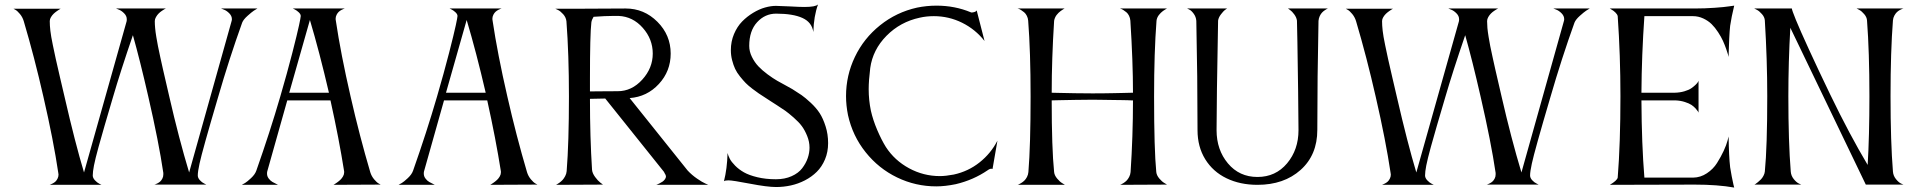

<svg xmlns="http://www.w3.org/2000/svg" viewBox="-20 -826 8556 857"><path d="M966.8 -788.1H1128.9Q1122.6 -784.7 1113 -778.3Q1103.5 -772 1085 -755.4Q1066.4 -738.8 1061 -725.1Q1003.4 -564.9 953.1 -391.1Q882.8 -152.8 870.6 -95.7Q862.8 -60.1 862.8 -43Q862.8 -31.7 872.3 -21.5Q881.8 -11.2 891.6 -6.8L900.9 -2H668.9Q670.4 -2.4 673.1 -3.2Q675.8 -3.9 682.9 -7.6Q689.9 -11.2 695.1 -15.9Q700.2 -20.5 704.6 -28.8Q709 -37.1 709 -46.9V-54.2Q688.5 -192.9 642.1 -394Q604.5 -558.6 573.2 -668.9Q517.6 -506.8 483.9 -391.1Q457.5 -301.3 446.3 -263.2Q435.1 -225.1 419.9 -170.2Q404.8 -115.2 399.4 -87.2Q394 -59.1 394 -43Q394 -31.7 403.8 -21.2Q413.6 -10.7 423.3 -5.9L433.1 -1H201.2Q202.6 -1.5 205.3 -2.4Q208 -3.4 215.1 -7.1Q222.2 -10.7 227.3 -15.4Q232.4 -20 236.8 -28.6Q241.2 -37.1 241.2 -46.9Q241.2 -47.9 240.7 -50.3Q240.2 -52.7 240.2 -54.2Q218.8 -198.7 173.8 -394Q133.8 -570.3 85.9 -731.9Q80.6 -749.5 69.1 -763.4Q57.6 -777.3 48.8 -782.2L40 -787.1H251Q249 -786.1 245.6 -784.2Q242.2 -782.2 233.9 -776.4Q225.6 -770.5 219.2 -764.4Q212.9 -758.3 207.5 -749.5Q202.1 -740.7 202.1 -731.9Q202.1 -712.4 204.8 -688.7Q207.5 -665 215.8 -625Q224.1 -585 229 -562.7Q233.9 -540.5 248.3 -478.5Q262.7 -416.5 268.1 -394Q315.4 -188 355 -56.2L544.9 -730Q545.9 -732.9 545.9 -740.2Q545.9 -754.9 533.9 -766.8Q522 -778.8 509.8 -783.2L498 -788.1H508.8H720.2Q718.3 -787.1 714.8 -785.4Q711.4 -783.7 702.9 -777.8Q694.3 -772 688 -765.6Q681.6 -759.3 676.3 -750Q670.9 -740.7 670.9 -731.9Q670.9 -717.8 672.4 -701.2Q673.8 -684.6 677.7 -661.1Q681.6 -637.7 685.1 -620.1Q688.5 -602.5 695.8 -569.1Q703.1 -535.6 707.3 -517.3Q711.4 -499 721.4 -456.3Q731.4 -413.6 735.8 -394Q778.3 -208.5 824.2 -56.2L1013.2 -730Q1015.1 -735.8 1015.1 -740.2Q1015.1 -754.9 1003.2 -766.8Q991.2 -778.8 979 -783.2Z M1363.3 -736.8 1271 -412.1H1448.2Q1406.2 -592.8 1363.3 -736.8ZM1172.9 -61Q1171.9 -58.1 1171.9 -50.8Q1171.9 -39.1 1179.4 -29.1Q1187 -19 1196 -13.9Q1205.1 -8.8 1213.4 -4.9L1221.2 -1H1059.1Q1064.9 -3.9 1074 -9.3Q1083 -14.6 1100.6 -31Q1118.2 -47.4 1124 -64Q1185.1 -237.3 1231 -395Q1262.2 -502 1284.7 -589.6Q1307.1 -677.2 1314.7 -712.9Q1322.3 -748.5 1322.3 -753.9V-754.9Q1322.3 -762.7 1313.5 -771Q1304.7 -779.3 1295.9 -783.7L1287.1 -788.1H1519Q1517.6 -787.6 1514.6 -786.6Q1511.7 -785.6 1504.6 -782Q1497.6 -778.3 1492.2 -773.4Q1486.8 -768.6 1482.4 -760Q1478 -751.5 1478 -741.2Q1478 -740.2 1478.5 -737.8Q1479 -735.4 1479 -733.9Q1501 -585.9 1544.9 -395Q1585 -218.8 1632.8 -57.1Q1638.2 -39.6 1649.9 -25.6Q1661.6 -11.7 1670.4 -6.8L1679.2 -2L1468.3 -1Q1470.2 -2 1473.4 -3.9Q1476.6 -5.9 1484.9 -11.7Q1493.2 -17.6 1499.5 -23.7Q1505.9 -29.8 1511 -38.6Q1516.1 -47.4 1516.1 -56.2V-61Q1493.2 -206.1 1455.1 -377.9H1262.2Z M2063 -736.8 1970.7 -412.1H2147.9Q2106 -592.8 2063 -736.8ZM1872.6 -61Q1871.6 -58.1 1871.6 -50.8Q1871.6 -39.1 1879.2 -29.1Q1886.7 -19 1895.8 -13.9Q1904.8 -8.8 1913.1 -4.9L1920.9 -1H1758.8Q1764.6 -3.9 1773.7 -9.3Q1782.7 -14.6 1800.3 -31Q1817.9 -47.4 1823.7 -64Q1884.8 -237.3 1930.7 -395Q1961.9 -502 1984.4 -589.6Q2006.8 -677.2 2014.4 -712.9Q2022 -748.5 2022 -753.9V-754.9Q2022 -762.7 2013.2 -771Q2004.4 -779.3 1995.6 -783.7L1986.8 -788.1H2218.8Q2217.3 -787.6 2214.4 -786.6Q2211.4 -785.6 2204.3 -782Q2197.3 -778.3 2191.9 -773.4Q2186.5 -768.6 2182.1 -760Q2177.7 -751.5 2177.7 -741.2Q2177.7 -740.2 2178.2 -737.8Q2178.7 -735.4 2178.7 -733.9Q2200.7 -585.9 2244.6 -395Q2284.7 -218.8 2332.5 -57.1Q2337.9 -39.6 2349.6 -25.6Q2361.3 -11.7 2370.1 -6.8L2378.9 -2L2168 -1Q2169.9 -2 2173.1 -3.9Q2176.3 -5.9 2184.6 -11.7Q2192.9 -17.6 2199.2 -23.7Q2205.6 -29.8 2210.7 -38.6Q2215.8 -47.4 2215.8 -56.2V-61Q2192.9 -206.1 2154.8 -377.9H1961.9Z M2741.7 -754.9H2716.3Q2683.1 -754.9 2629.4 -751Q2621.1 -737.3 2619.6 -726.1Q2613.3 -673.3 2613.3 -477.1V-418Q2628.9 -418 2671.1 -418.5Q2713.4 -418.9 2737.3 -418.9Q2799.8 -418.9 2846.7 -470.5Q2893.6 -522 2893.6 -586.9Q2893.6 -651.4 2849.1 -701.7Q2804.7 -752 2741.7 -754.9ZM2908.7 -1Q2910.6 -1.5 2913.6 -2.7Q2916.5 -3.9 2924.1 -7.6Q2931.6 -11.2 2937.5 -15.4Q2943.4 -19.5 2948 -25.9Q2952.6 -32.2 2952.6 -39.1Q2952.6 -43.9 2945.3 -55.2Q2944.3 -56.2 2944.3 -58.1L2681.6 -386.2L2613.3 -384.8Q2613.3 -212.9 2622.6 -67.9Q2624 -52.7 2636.2 -36.1Q2648.4 -19.5 2659.7 -10.7L2671.4 -2L2461.4 -1Q2463.4 -2 2466.3 -3.4Q2469.2 -4.9 2477.1 -10.5Q2484.9 -16.1 2491 -22.7Q2497.1 -29.3 2502.7 -39.8Q2508.3 -50.3 2509.3 -62Q2519.5 -189.9 2519.5 -395Q2519.5 -584 2508.3 -731Q2506.3 -748.5 2493.9 -762.5Q2481.4 -776.4 2470.2 -781.7L2458.5 -787.1H2577.6L2772.5 -788.1Q2855 -788.1 2914.3 -728.8Q2973.6 -669.4 2973.6 -586.9Q2973.6 -508.3 2920.9 -451.2Q2868.2 -394 2790.5 -388.2L3049.3 -64.9Q3068.4 -44.4 3091.6 -28.6Q3114.7 -12.7 3128.4 -6.8L3141.6 -1Z M3516.6 -428.2Q3541 -413.1 3557.6 -401.6Q3574.2 -390.1 3598.9 -367.2Q3623.5 -344.2 3638.7 -320.8Q3653.8 -297.4 3665 -262.2Q3676.3 -227.1 3676.3 -187Q3676.3 -147.5 3662.4 -114.5Q3648.4 -81.5 3625.7 -59.1Q3603 -36.6 3572.8 -21Q3542.5 -5.4 3510 1.7Q3477.5 8.8 3444.3 8.8Q3404.8 8.8 3327.4 -6.1Q3250 -21 3231.4 -21Q3216.8 -21 3211.4 -17.1Q3225.6 -72.3 3227.5 -143.1Q3230.5 -130.9 3237.5 -117.2Q3244.6 -103.5 3261.2 -86.7Q3277.8 -69.8 3300.5 -56.9Q3323.2 -43.9 3360.6 -34.9Q3397.9 -25.9 3443.4 -25.9Q3482.9 -25.9 3513.4 -39.6Q3543.9 -53.2 3560.5 -75Q3577.1 -96.7 3585.2 -120.1Q3593.3 -143.6 3593.3 -167Q3593.3 -193.4 3582.8 -219.2Q3572.3 -245.1 3559.1 -262.9Q3545.9 -280.8 3522.5 -301.3Q3499 -321.8 3485.6 -331.3Q3472.2 -340.8 3447.8 -356.4Q3423.3 -372.1 3420.4 -374Q3415 -377.4 3396 -389.9Q3377 -402.3 3366.9 -408.9Q3356.9 -415.5 3338.1 -429.9Q3319.3 -444.3 3308.3 -455.6Q3297.4 -466.8 3283.2 -484.4Q3269 -502 3261.2 -518.8Q3253.4 -535.6 3247.8 -557.4Q3242.2 -579.1 3242.2 -602.1Q3242.2 -640.6 3256.3 -674.1Q3270.5 -707.5 3292.5 -730Q3314.5 -752.4 3341.6 -768.8Q3368.7 -785.2 3394.8 -792.5Q3420.9 -799.8 3443.4 -799.8Q3460.4 -799.8 3505.1 -797.4Q3549.8 -794.9 3570.3 -794.9Q3620.1 -794.9 3631.3 -806.2Q3612.3 -753.9 3610.4 -683.1Q3604 -726.6 3561.8 -745.8Q3519.5 -765.1 3444.3 -765.1Q3394.5 -765.1 3359.4 -726.8Q3324.2 -688.5 3324.2 -621.1Q3324.2 -596.2 3336.2 -572Q3348.1 -547.9 3365 -530Q3381.8 -512.2 3406.2 -494.1Q3430.7 -476.1 3449 -465.6Q3467.3 -455.1 3489.3 -443.4Q3511.2 -431.6 3516.6 -428.2Z M3864.3 -522Q3857.4 -465.8 3857.4 -428.2Q3857.4 -379.4 3867.2 -332Q3876.5 -290.5 3895.5 -245.8Q3914.6 -201.2 3934.1 -169.9Q3973.1 -109.9 4037.6 -75Q4102.1 -40 4175.3 -40Q4200.7 -40 4237.3 -46.9Q4301.8 -61 4352.3 -101.1Q4402.8 -141.1 4432.1 -198.2L4410.2 -71.8Q4400.9 -75.7 4388.2 -65.9Q4324.7 -22.5 4246.1 -3.9Q4198.2 5.9 4159.2 5.9Q4066.9 5.9 3984.4 -33.9Q3901.9 -73.7 3843.8 -146.5Q3785.6 -219.2 3765.1 -312Q3756.3 -355.5 3756.3 -397Q3756.3 -489.3 3795.9 -572Q3835.4 -654.8 3908.2 -713.1Q3981 -771.5 4073.2 -792Q4116.2 -800.8 4160.2 -800.8Q4242.2 -800.8 4313.5 -771Q4316.9 -769 4327.1 -771.7Q4337.4 -774.4 4339.4 -779.8L4374.5 -643.1Q4333.5 -695.3 4274.2 -724.6Q4214.8 -753.9 4148.4 -753.9Q4114.7 -753.9 4085.4 -747.1Q3998.5 -728.5 3937 -666.3Q3875.5 -604 3864.3 -522Z M4979 -1Q4981 -1.5 4983.9 -2.7Q4986.8 -3.9 4994.6 -8.8Q5002.4 -13.7 5008.5 -19.8Q5014.6 -25.9 5020 -36.1Q5025.4 -46.4 5026.4 -58.1Q5037.1 -217.8 5037.1 -377.9H5030.8Q5023.9 -378.4 5012.5 -378.7Q5001 -378.9 4986.6 -379.2Q4972.2 -379.4 4955.1 -379.6Q4938 -379.9 4920.9 -380.1Q4903.8 -380.4 4886 -380.6Q4868.2 -380.9 4854 -380.9Q4821.8 -380.9 4778.6 -380.1Q4735.4 -379.4 4705.1 -378.7Q4674.8 -377.9 4674.3 -377.9Q4674.3 -164.6 4685.1 -58.1Q4686.5 -43.5 4698.5 -29.1Q4710.4 -14.6 4722.2 -7.8L4733.4 -1H4522Q4523.9 -1.5 4526.9 -2.7Q4529.8 -3.9 4537.8 -8.8Q4545.9 -13.7 4552.2 -19.8Q4558.6 -25.9 4564 -36.1Q4569.3 -46.4 4570.3 -58.1Q4580.1 -178.2 4580.1 -395Q4580.1 -595.2 4569.3 -733.9Q4568.4 -745.6 4563.2 -755.6Q4558.1 -765.6 4551.3 -771.2Q4544.4 -776.9 4537.8 -781Q4531.2 -785.2 4526.9 -786.6L4522 -788.1H4731.9L4729 -786.6Q4726.6 -785.2 4722.9 -782.7Q4719.2 -780.3 4714.4 -776.9Q4709.5 -773.4 4704.8 -768.8Q4700.2 -764.2 4696 -758.8Q4691.9 -753.4 4689 -746.6Q4686 -739.7 4685.1 -732.9Q4674.3 -562.5 4674.3 -412.1Q4674.8 -412.1 4704.6 -411.4Q4734.4 -410.6 4777.8 -409.9Q4821.3 -409.2 4855 -409.2Q4876 -409.2 4902.1 -409.4Q4928.2 -409.7 4950.9 -410.2Q4973.6 -410.6 4993.2 -411.1Q5012.7 -411.6 5024.7 -411.9Q5036.6 -412.1 5037.1 -412.1Q5037.1 -550.8 5025.4 -733.9Q5024.4 -745.6 5019.5 -755.6Q5014.6 -765.6 5007.8 -771.2Q5001 -776.9 4994.4 -781Q4987.8 -785.2 4983.4 -786.6L4979 -788.1H5189L5186 -786.6Q5183.6 -785.2 5179.7 -782.7Q5175.8 -780.3 5170.9 -776.9Q5166 -773.4 5161.4 -768.8Q5156.7 -764.2 5152.6 -758.8Q5148.4 -753.4 5145.5 -746.6Q5142.6 -739.7 5142.1 -732.9Q5131.3 -592.3 5131.3 -395Q5131.3 -158.2 5141.1 -58.1Q5142.6 -43.5 5154.5 -29.3Q5166.5 -15.1 5177.7 -8.8L5189 -2Z M5907.2 -788.1Q5905.8 -787.6 5903.1 -786.4Q5900.4 -785.2 5893.6 -780.5Q5886.7 -775.9 5881.1 -770Q5875.5 -764.2 5870.8 -754.4Q5866.2 -744.6 5865.2 -732.9Q5859.9 -480.5 5859.9 -246.1Q5859.9 -134.3 5785.4 -67.6Q5710.9 -1 5592.8 -1Q5515.1 -1 5454.6 -30.3Q5394 -59.6 5359.6 -115.2Q5325.2 -170.9 5325.2 -245.1Q5325.2 -480.5 5319.8 -732.9Q5318.4 -751 5308.1 -764.9Q5297.9 -778.8 5288.6 -783.2L5278.8 -788.1H5457Q5453.1 -785.6 5447 -781Q5440.9 -776.4 5429.9 -762.2Q5418.9 -748 5417 -733.9Q5410.2 -367.2 5410.2 -245.1Q5410.2 -157.2 5460.9 -96.7Q5511.7 -36.1 5592.8 -36.1Q5673.8 -36.1 5724.9 -96.9Q5775.9 -157.7 5775.9 -245.1Q5775.9 -299.3 5774.2 -421.6Q5772.5 -543.9 5771 -638.7L5769 -733.9Q5767.1 -748 5757.1 -761.7Q5747.1 -775.4 5737.8 -781.7L5729 -788.1Z M6913.6 -788.1H7075.7Q7069.3 -784.7 7059.8 -778.3Q7050.3 -772 7031.7 -755.4Q7013.2 -738.8 7007.8 -725.1Q6950.2 -564.9 6899.9 -391.1Q6829.6 -152.8 6817.4 -95.7Q6809.6 -60.1 6809.6 -43Q6809.6 -31.7 6819.1 -21.5Q6828.6 -11.2 6838.4 -6.8L6847.7 -2H6615.7Q6617.2 -2.4 6619.9 -3.2Q6622.6 -3.9 6629.6 -7.6Q6636.7 -11.2 6641.8 -15.9Q6647 -20.5 6651.4 -28.8Q6655.8 -37.1 6655.8 -46.9V-54.2Q6635.3 -192.9 6588.9 -394Q6551.3 -558.6 6520 -668.9Q6464.4 -506.8 6430.7 -391.1Q6404.3 -301.3 6393.1 -263.2Q6381.8 -225.1 6366.7 -170.2Q6351.6 -115.2 6346.2 -87.2Q6340.8 -59.1 6340.8 -43Q6340.8 -31.7 6350.6 -21.2Q6360.4 -10.7 6370.1 -5.9L6379.9 -1H6147.9Q6149.4 -1.5 6152.1 -2.4Q6154.8 -3.4 6161.9 -7.1Q6168.9 -10.7 6174.1 -15.4Q6179.2 -20 6183.6 -28.6Q6188 -37.1 6188 -46.9Q6188 -47.9 6187.5 -50.3Q6187 -52.7 6187 -54.2Q6165.5 -198.7 6120.6 -394Q6080.6 -570.3 6032.7 -731.9Q6027.3 -749.5 6015.9 -763.4Q6004.4 -777.3 5995.6 -782.2L5986.8 -787.1H6197.8Q6195.8 -786.1 6192.4 -784.2Q6189 -782.2 6180.7 -776.4Q6172.4 -770.5 6166 -764.4Q6159.7 -758.3 6154.3 -749.5Q6148.9 -740.7 6148.9 -731.9Q6148.9 -712.4 6151.6 -688.7Q6154.3 -665 6162.6 -625Q6170.9 -585 6175.8 -562.7Q6180.7 -540.5 6195.1 -478.5Q6209.5 -416.5 6214.8 -394Q6262.2 -188 6301.8 -56.2L6491.7 -730Q6492.7 -732.9 6492.7 -740.2Q6492.7 -754.9 6480.7 -766.8Q6468.8 -778.8 6456.5 -783.2L6444.8 -788.1H6455.6H6667Q6665 -787.1 6661.6 -785.4Q6658.2 -783.7 6649.7 -777.8Q6641.1 -772 6634.8 -765.6Q6628.4 -759.3 6623 -750Q6617.7 -740.7 6617.7 -731.9Q6617.7 -717.8 6619.1 -701.2Q6620.6 -684.6 6624.5 -661.1Q6628.4 -637.7 6631.8 -620.1Q6635.3 -602.5 6642.6 -569.1Q6649.9 -535.6 6654.1 -517.3Q6658.2 -499 6668.2 -456.3Q6678.2 -413.6 6682.6 -394Q6725.1 -208.5 6771 -56.2L6960 -730Q6961.9 -735.8 6961.9 -740.2Q6961.9 -754.9 6950 -766.8Q6938 -778.8 6925.8 -783.2Z M7695.8 -216.8Q7696.8 -128.9 7702.6 -79.1Q7705.1 -61 7709.7 -38.3Q7714.4 -15.6 7717.3 -2L7720.7 11.2Q7647 -2 7543.9 -2L7165.5 -1Q7197.8 -20 7200.7 -33.2Q7212.9 -185.5 7212.9 -397Q7212.9 -578.6 7200.7 -753.9Q7199.2 -761.7 7190.4 -770.3Q7181.6 -778.8 7173.3 -783.2L7165.5 -788.1H7543.9Q7589.8 -788.1 7634 -791.3Q7678.2 -794.4 7699.7 -797.9L7720.7 -800.8Q7708.5 -751 7702.6 -710.9Q7700.2 -689 7698.5 -654.1Q7696.8 -619.1 7696.3 -595.7L7695.8 -571.8Q7694.8 -575.7 7693.1 -582.3Q7691.4 -588.9 7684.8 -607.7Q7678.2 -626.5 7670.4 -643.8Q7662.6 -661.1 7648.9 -682.1Q7635.3 -703.1 7619.9 -718.3Q7604.5 -733.4 7582.5 -743.7Q7560.5 -753.9 7536.6 -753.9H7319.8Q7307.6 -578.6 7306.6 -412.1H7454.6Q7478.5 -412.6 7498.3 -418.5Q7518.1 -424.3 7529.3 -432.1Q7540.5 -439.9 7548.3 -447.5Q7556.2 -455.1 7559.1 -460.4L7561.5 -465.8V-323.2Q7560.5 -325.2 7558.6 -328.9Q7556.6 -332.5 7548.6 -341.6Q7540.5 -350.6 7530 -357.7Q7519.5 -364.7 7500.2 -370.8Q7481 -377 7458.5 -377.9H7306.6Q7307.6 -182.1 7319.8 -33.2H7537.6Q7570.3 -33.7 7598.6 -52.5Q7627 -71.3 7644 -98.4Q7661.1 -125.5 7673.6 -152.3Q7686 -179.2 7690.9 -198.2Z M8476.1 -2H8308.1L7971.2 -702.1Q7962.4 -549.3 7962.4 -397Q7962.4 -192.4 7973.1 -60.1Q7974.6 -41.5 7986.3 -26.9Q7998 -12.2 8009.3 -6.8L8020 -2H7811Q7813 -2.9 7815.9 -4.9Q7818.8 -6.8 7826.4 -12.9Q7834 -19 7840.1 -25.4Q7846.2 -31.7 7851.3 -41.3Q7856.4 -50.8 7857.4 -60.1Q7868.2 -169.9 7868.2 -397Q7868.2 -559.1 7857.4 -734.9Q7856.4 -749.5 7844.7 -762.9Q7833 -776.4 7821.8 -782.2L7810.1 -788.1H7978Q7978 -781.7 7995.8 -737.8Q8013.7 -693.8 8054.7 -604.5Q8095.7 -515.1 8149.4 -403.8Q8236.3 -224.1 8316.4 -89.8Q8324.2 -217.8 8324.2 -397Q8324.2 -594.2 8313.5 -734.9Q8312.5 -749.5 8301 -762.9Q8289.6 -776.4 8278.3 -782.2L8267.1 -788.1H8476.1Q8474.1 -787.6 8471.2 -786.6Q8468.3 -785.6 8460.4 -781.5Q8452.6 -777.3 8446.8 -771.7Q8440.9 -766.1 8435.5 -756.3Q8430.2 -746.6 8429.2 -734.9Q8418.5 -596.2 8418.5 -397Q8418.5 -192.4 8429.2 -60.1Q8430.7 -41.5 8442.4 -26.9Q8454.1 -12.2 8465.3 -6.8Z"/></svg>

Font: Anticva
Style: Regular
Weight: 400
Version: Version 1.000